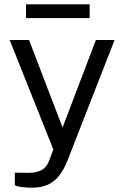

<svg xmlns="http://www.w3.org/2000/svg" viewBox="-20 -707 586 893"><path d="M128 166C217 166 260 122 293 42L513 -521H426L271 -114L115 -521H25L228 -12L209 39C204 52 197 67 181 79C165 90 141 98 103 97L49 96V154C62 164 114 166 128 166ZM101 -687V-623H397V-687Z"/></svg>

Font: Cheyenne Sans
Style: Regular
Weight: 400
Designer: The Public Sans project authors (U.S. Web Design System), Libre Franklin designed by Pablo Impallari and Rodrigo Fuenzal
Foundry: The Cheyenne Sans Project Authors
Version: Version 2.007